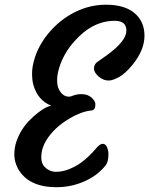

<svg xmlns="http://www.w3.org/2000/svg" viewBox="-20 -779 625 804"><path d="M509.3 -650.9Q509.3 -691.9 460.4 -691.9Q367.2 -691.9 291 -605.5Q246.1 -554.7 228 -495.6Q219.2 -466.8 219.2 -444.8Q219.2 -422.9 224.4 -409.9Q229.5 -397 237.3 -388.7Q253.9 -371.1 275.9 -375Q299.8 -384.8 318.1 -384.8Q336.4 -384.8 347.4 -380.1Q358.4 -375.5 365.2 -368.7Q379.4 -355 379.4 -342.3Q379.4 -317.4 362.8 -316.4Q337.4 -314 309.6 -302.2Q281.7 -290.5 253.4 -271.7Q225.1 -252.9 203.1 -229.5Q152.8 -175.8 152.8 -121.6Q152.8 -95.7 165 -82.5Q185.5 -59.6 213.9 -59.6Q242.2 -59.6 269.3 -70.6Q296.4 -81.5 318.4 -97.2Q351.6 -121.1 382.8 -158.2Q398.4 -176.8 410.2 -176.8Q421.9 -176.8 428 -162.8Q434.1 -148.9 434.1 -133.3Q434.1 -101.1 421.9 -85.7Q409.7 -70.3 391.4 -54.9Q373 -39.6 347.7 -26.4Q286.6 4.9 216.8 4.9Q99.1 4.9 55.7 -72.3Q40 -101.1 40 -131.3Q40 -161.6 49.1 -187.5Q58.1 -213.4 72.3 -235.6Q86.4 -257.8 104 -275.6Q121.6 -293.5 138.7 -306.6Q172.4 -333 194.3 -336.4Q139.2 -358.4 120.1 -421.9Q114.3 -442.4 114.3 -471.7Q114.3 -501 125.5 -536.4Q136.7 -571.8 157.2 -604.2Q177.7 -636.7 206.1 -665Q234.4 -693.4 268.6 -714.4Q342.3 -759.3 423.8 -759.3Q509.3 -759.3 551.3 -716.8Q585 -682.6 585 -629.4Q585 -568.8 534.2 -506.8Q503.4 -469.7 478.8 -456.5Q454.1 -443.4 440.2 -442.1Q426.3 -440.9 414.3 -445.6Q402.3 -450.2 393.6 -458Q373.5 -476.1 373.5 -490.7Q373.5 -508.8 386.2 -518.6L430.2 -549.8Q509.3 -607.9 509.3 -650.9Z"/></svg>

Font: Courgette
Style: Regular
Weight: 400
Designer: Karolina Lach
Foundry: Sorkin Type Co.
Version: Version 1.002